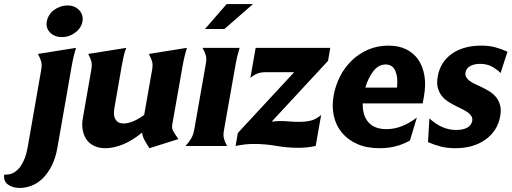

<svg xmlns="http://www.w3.org/2000/svg" viewBox="-68 -720 2523 947"><path d="M215 9Q206 60 187 97.5Q168 135 143 159.5Q118 184 88.5 195.5Q59 207 30 207Q-6 207 -29 190Q-52 173 -47 141Q-23 143 -4 133.5Q15 124 29 106Q43 88 53 63Q63 38 68 9L135 -374Q140 -401 135 -417.5Q130 -434 119 -454L307 -484Q301 -464 296.5 -446.5Q292 -429 287 -402ZM163 -615Q166 -631 175 -645.5Q184 -660 198 -670.5Q212 -681 229.5 -687Q247 -693 265 -693Q301 -693 322.5 -670Q344 -647 339 -615Q333 -582 303.5 -559.5Q274 -537 238 -537Q201 -537 179 -559.5Q157 -582 163 -615Z M382 -374Q387 -401 382.5 -417.5Q378 -434 367 -454L555 -484Q547 -464 543 -447.5Q539 -431 534 -404L496 -186Q494 -173 494 -160Q494 -147 499 -136Q504 -125 514 -118Q524 -111 542 -111Q561 -111 586 -120.5Q611 -130 643 -153L682 -374Q687 -401 682 -417.5Q677 -434 666 -454L854 -484Q848 -464 843.5 -446.5Q839 -429 834 -402L782 -108Q778 -88 786.5 -73Q795 -58 812 -34L669 11Q654 -12 644.5 -29.5Q635 -47 633 -66Q581 -24 535.5 -6.5Q490 11 452 11Q419 11 395 -1Q371 -13 357.5 -33.5Q344 -54 339.5 -81.5Q335 -109 341 -139Z M1037 -80Q1032 -54 1036.5 -37Q1041 -20 1052 0H847Q865 -20 875 -37Q885 -54 890 -80L947 -404Q952 -431 947 -447.5Q942 -464 931 -484H1114Q1108 -464 1103.5 -446.5Q1099 -429 1094 -402ZM1050 -700H1180L1039 -577H943Z M1272 -120Q1293 -123 1313 -123Q1336 -123 1359.5 -121Q1383 -119 1406 -119Q1439 -119 1464.5 -125Q1490 -131 1516 -153L1489 0Q1466 5 1445 7Q1424 9 1404 9Q1348 9 1294.5 -0.5Q1241 -10 1183 -10Q1162 -10 1139.5 -7.5Q1117 -5 1094 0L1105 -64L1383 -364H1244Q1218 -364 1201 -357Q1184 -350 1167 -336L1193 -484H1561L1550 -420Z M1721 -210Q1720 -149 1750 -116Q1780 -83 1838 -83Q1878 -83 1916 -98.5Q1954 -114 1988 -140L1954 -27Q1923 -9 1885.5 1Q1848 11 1804 11Q1741 11 1694.5 -9.5Q1648 -30 1618.5 -65.5Q1589 -101 1578.5 -148.5Q1568 -196 1578 -251Q1587 -300 1610 -344.5Q1633 -389 1668 -422.5Q1703 -456 1748.5 -475.5Q1794 -495 1848 -495Q1899 -495 1936 -476.5Q1973 -458 1995.5 -425Q2018 -392 2025.5 -346Q2033 -300 2023 -245L2017 -210ZM1890 -288Q1896 -336 1882.5 -369Q1869 -402 1834 -402Q1799 -402 1773.5 -369Q1748 -336 1734 -288Z M2228 -363Q2226 -350 2231 -340.5Q2236 -331 2246.5 -322.5Q2257 -314 2272 -307Q2287 -300 2304 -292Q2323 -283 2342.5 -271.5Q2362 -260 2376.5 -243.5Q2391 -227 2398 -203.5Q2405 -180 2399 -146Q2386 -74 2326.5 -31.5Q2267 11 2177 11Q2139 11 2107 3Q2075 -5 2043 -19L2050 -136Q2079 -109 2112 -94Q2145 -79 2183 -79Q2216 -79 2236.5 -90.5Q2257 -102 2261 -123Q2263 -136 2258 -145.5Q2253 -155 2242 -163.5Q2231 -172 2216 -179.5Q2201 -187 2183 -196Q2165 -205 2146 -216.5Q2127 -228 2113 -244.5Q2099 -261 2092 -285Q2085 -309 2091 -343Q2104 -415 2161 -455Q2218 -495 2306 -495Q2344 -495 2374 -487Q2404 -479 2435 -465L2401 -360Q2379 -381 2355.5 -393Q2332 -405 2300 -405Q2270 -405 2251 -394Q2232 -383 2228 -363Z"/></svg>

Font: LT Museum
Style: Bold Italic
Weight: 700
Designer: Daniel Lyons
Foundry: LyonsType
Version: Version 1.011